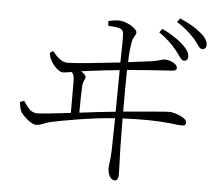

<svg xmlns="http://www.w3.org/2000/svg" viewBox="-57 -852 1114 978"><g transform="rotate(5 500.0 -362.5)"><path d="M815 -626C837 -600 848 -575 862 -575C874 -575 883 -582 883 -597C883 -616 872 -634 846 -659C823 -679 789 -704 739 -727L725 -708C767 -680 794 -652 815 -626ZM902 -693C925 -668 934 -642 950 -642C962 -642 971 -650 971 -664C971 -684 960 -703 932 -726C910 -745 874 -767 825 -788L811 -769C855 -740 878 -719 902 -693ZM49 -293C52 -268 55 -255 62 -242C73 -224 115 -184 141 -184C164 -184 186 -199 214 -205C264 -216 413 -244 539 -253L536 -91C534 -36 528 -13 528 4C528 27 540 63 564 63C576 63 583 52 583 34C583 13 581 -48 579 -97L577 -255C789 -265 845 -245 880 -246C892 -246 901 -247 901 -263C901 -288 836 -309 813 -309C785 -309 746 -304 577 -290C577 -369 577 -451 578 -503C648 -509 760 -517 799 -519C815 -520 830 -521 830 -534C830 -560 785 -573 766 -573C753 -573 743 -566 705 -559L580 -543C581 -582 583 -612 590 -649C596 -679 609 -681 609 -697C609 -717 558 -747 523 -750C504 -752 485 -748 462 -743L463 -719C518 -714 540 -715 542 -684C544 -655 542 -591 541 -538C435 -526 312 -513 274 -513C239 -513 215 -542 195 -566L179 -557C180 -543 185 -527 189 -520C200 -498 230 -462 253 -462C263 -462 280 -465 297 -468C311 -457 312 -443 312 -399V-260C234 -251 166 -243 141 -243C106 -243 88 -274 70 -301ZM541 -499 539 -286C485 -281 418 -273 355 -265C355 -325 356 -364 358 -403C359 -427 371 -436 371 -448C371 -456 359 -468 345 -476C402 -484 487 -494 541 -499Z"/></g></svg>

Font: Noto Serif CJK SC ExtraLight
Style: Regular
Weight: 200
Designer: Ryoko NISHIZUKA 西塚涼子 (kana & ideographs); Frank Grießhammer (Latin, Greek & Cyrillic); Wenlong ZHANG 张文龙 (bopomofo); San
Foundry: Adobe
Version: Version 2.001;hotconv 1.1.0;makeotfexe 2.6.0